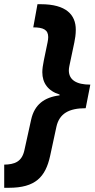

<svg xmlns="http://www.w3.org/2000/svg" viewBox="-69 -734 449 912"><path d="M-49 48V158H-27C99 158 147 107 169 7L199 -132C213 -195 259 -220 338 -220L360 -332C293 -332 258 -355 258 -400C258 -412 262 -427 265 -442L284 -532C288 -551 291 -571 291 -593C291 -664 245 -714 125 -714H109L89 -604C136 -604 160 -593 160 -558C160 -551 159 -543 157 -533L139 -446C135 -425 132 -408 132 -391C132 -340 159 -302 214 -285V-281C142 -272 95 -238 79 -166L47 -21C35 35 0 47 -49 48Z"/></svg>

Font: Noto Sans
Style: Bold Italic
Weight: 700
Italic angle: -12°
Designer: Monotype Design Team
Foundry: Monotype Imaging Inc.
Version: Version 2.013